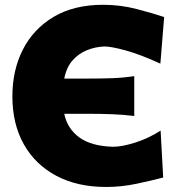

<svg xmlns="http://www.w3.org/2000/svg" viewBox="-20 -748 730 783"><path d="M413 14.5Q295.5 14.5 209.8 -31Q124 -76.5 77.2 -159.5Q30.5 -242.5 30.5 -355Q30.5 -462 73.5 -546.2Q116.5 -630.5 199.2 -679.5Q282 -728.5 400.5 -728.5Q471 -728.5 537.2 -711.2Q603.5 -694 649.5 -678.5L634 -488.5Q552 -526 493 -542.2Q434 -558.5 405 -558.5Q369 -557 335 -543.5Q301 -530 276 -501.8Q251 -473.5 242 -427.5H330.5Q394 -427.5 439.5 -429.2Q485 -431 527.5 -437.5V-275Q482.5 -280.5 437 -282.2Q391.5 -284 330 -284H242Q254.5 -223.5 303.2 -187.8Q352 -152 441 -149.5Q478 -149.5 532.2 -166.8Q586.5 -184 635 -215.5L645.5 -24Q600 -12 537.8 1.2Q475.5 14.5 413 14.5Z"/></svg>

Font: Commissioner Flair ExtraBold
Style: Regular
Weight: 800
Designer: Kostas Bartsokas
Foundry: Kostas Bartsokas
Version: Version 1.000; ttfautohint (v1.8.3)